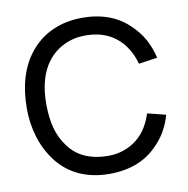

<svg xmlns="http://www.w3.org/2000/svg" viewBox="-85 -849 925 946"><g transform="rotate(-10 377.0 -375.5)"><path d="M712.5 -223Q688 -135.5 628 -77Q539.5 15.5 387.5 15.5Q304.5 15.5 238 -14.5Q171.5 -44.5 125 -105Q83 -161 62.2 -229.2Q41.5 -297.5 41.5 -370Q41.5 -542.5 124 -646Q171 -705 238.2 -735.2Q305.5 -765.5 387.5 -765.5Q461 -765.5 521.5 -742.8Q582 -720 627 -673Q693.5 -609.5 717.5 -507.5L624 -494Q609.5 -548 579 -588.5Q511.5 -677 387.5 -677Q330.5 -677 281.8 -654Q233 -631 200 -588.5Q139.5 -511.5 139.5 -375Q140 -342 143.2 -312.8Q146.5 -283.5 153.5 -257.2Q160.5 -231 172 -207Q183.5 -183 200 -161.5Q233 -116 283.5 -94.5Q334 -73 396 -73Q452 -73 499.5 -96Q547 -119 579 -161.5Q605 -196.5 621 -246Z"/></g></svg>

Font: Russisch Sans Medium
Style: Regular
Weight: 500
Width: 4
Designer: Michael Sharanda (font) & Cristiano Sobral (main changes)
Foundry: Michael Sharanda
Version: Version 2.00;September 8, 2020;FontCreator 13.0.0.2681 64-bi